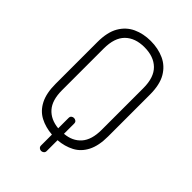

<svg xmlns="http://www.w3.org/2000/svg" viewBox="-245 -830 1038 1038"><g transform="rotate(45 274.0 -311.0)"><path d="M274 109Q266 109 259.5 103.5Q253 98 253 88V5Q201 1 160 -20.5Q119 -42 96 -87Q73 -132 73 -203V-522Q73 -598 99.5 -643.5Q126 -689 171.5 -710Q217 -731 273 -731Q330 -731 376 -710Q422 -689 448.5 -643.5Q475 -598 475 -522V-203Q475 -132 452 -87Q429 -42 388 -20.5Q347 1 296 5V88Q296 98 289 103.5Q282 109 274 109ZM253 -43V-122Q253 -133 259.5 -138Q266 -143 274 -143Q282 -143 289 -138Q296 -133 296 -122V-44Q356 -49 390.5 -88Q425 -127 425 -203V-522Q425 -604 384.5 -643.5Q344 -683 273 -683Q202 -683 162 -643.5Q122 -604 122 -522V-203Q122 -127 156.5 -88Q191 -49 253 -43Z"/></g></svg>

Font: Dosis Light
Style: Regular
Weight: 300
Designer: EdgarTolentino, PabloImpallari, IginoMarini
Foundry: EdgarTolentino, PabloImpallari, IginoMarini
Version: Version 3.001; ttfautohint (v1.8.2)